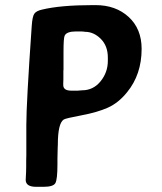

<svg xmlns="http://www.w3.org/2000/svg" viewBox="-20 -719 628 744"><path d="M397.9 -483.4V-496.1Q397.9 -541 370.6 -568.4Q343.3 -595.7 309.6 -595.7L302.7 -596.7L292.5 -597.2H275.4Q237.8 -597.2 230.5 -580.6Q226.1 -571.3 226.1 -518.6V-448.7L225.6 -444.8V-411.6L225.1 -397V-389.6Q225.1 -367.7 256.3 -367.7H280.8Q292.5 -369.1 298.3 -369.1Q341.3 -369.1 369.6 -403.8Q397.9 -438.5 397.9 -483.4ZM148.9 4.9H120.1Q79.6 4.9 79.6 -22L81.1 -52.7L81.5 -74.2V-96.2L82 -118.2Q82 -118.2 82 -234.9Q82 -318.4 103 -619.1Q105.5 -655.8 113.3 -666.3Q121.1 -676.8 142.1 -681.6Q214.4 -699.2 340.3 -699.2H350.1Q428.7 -699.2 478.8 -653.1Q528.8 -606.9 528.8 -529.8Q528.8 -430.2 472.2 -361.3Q438.5 -319.8 397.9 -301.8Q357.4 -283.7 296.1 -272.2Q234.9 -260.7 227.1 -255.9Q204.1 -241.2 204.1 -157.7L203.6 -147Q203.1 -136.2 203.1 -126L202.6 -104V-82Q202.6 -23.9 194.6 -9.5Q186.5 4.9 148.9 4.9Z"/></svg>

Font: Averia Sans
Style: Bold
Weight: 700
Version: Version 1.0